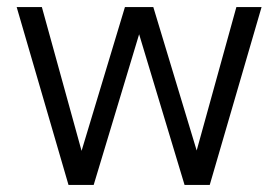

<svg xmlns="http://www.w3.org/2000/svg" viewBox="-20 -521 784 541"><path d="M173 0 27 -501H98L217 -70H202L332 -501H412L542 -71H527L646 -501H717L571 0H500L364 -451H380L244 0Z"/></svg>

Font: DM Sans 18pt Light
Style: Regular
Weight: 300
Designer: Colophon Foundry, Jonny Pinhorn
Foundry: Colophon Foundry
Version: Version 4.004;gftools[0.9.30]